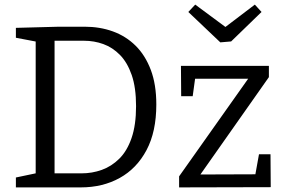

<svg xmlns="http://www.w3.org/2000/svg" viewBox="-20 -814 1239 834"><path d="M347 -698Q414 -698 470.5 -677.5Q527 -657 569 -615.5Q611 -574 635 -510.5Q659 -447 659 -360Q659 -242 616.5 -162Q574 -82 500 -41Q426 0 331 0H49V-43L149 -64L135 -46V-650L149 -631L49 -650V-693L237 -698ZM334 -61Q380 -61 422 -76Q464 -91 498 -124.5Q532 -158 551.5 -214.5Q571 -271 571 -353Q571 -434 552 -488.5Q533 -543 501 -575.5Q469 -608 429 -622.5Q389 -637 345 -637H202L217 -652V-46L202 -61ZM1155 -144 1156 -1 758 0V-48L1070 -489L1082 -472H806L830 -491L817 -396H767L766 -528H1148V-479L835 -34L831 -56L1108 -57L1085 -33L1105 -144ZM1087 -794 1116 -762 984 -634 937 -630 798 -762 828 -794 986 -677H933Z"/></svg>

Font: Pack4
Style: Regular
Weight: 400
Version: Version 2.002